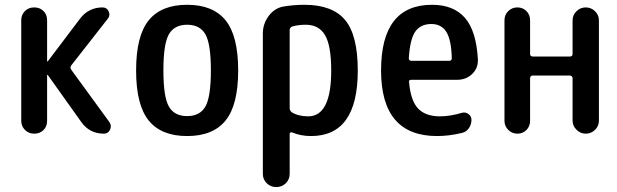

<svg xmlns="http://www.w3.org/2000/svg" viewBox="-20 -550 2540 790"><path d="M67.4 -52.7V-466.8Q67.4 -489.3 82.5 -504.4Q97.7 -519.5 120.6 -519.5Q143.6 -519.5 158.7 -504.9Q173.8 -490.2 173.8 -466.8V-297.9Q173.8 -296.9 174.8 -296.9L176.8 -297.9L309.6 -473.6Q344.7 -519.5 402.3 -519.5Q418.9 -519.5 426.8 -503.9Q434.6 -488.3 424.8 -474.6L273.4 -281.2Q266.6 -272.5 273.4 -262.7L430.7 -46.9Q440.4 -32.2 432.6 -16.1Q424.8 0 407.2 0Q348.6 0 314.5 -47.9L176.8 -241.2Q175.8 -242.2 174.8 -242.2Q173.8 -242.2 173.8 -241.2V-52.7Q173.8 -29.3 158.7 -14.6Q143.6 0 120.6 0Q97.7 0 82.5 -15.6Q67.4 -31.2 67.4 -52.7Z M825.2 -408.7Q802.7 -448.2 750 -448.2Q697.3 -448.2 674.8 -408.7Q652.3 -369.1 652.3 -260.3Q652.3 -151.4 674.8 -111.8Q697.3 -72.3 750 -72.3Q802.7 -72.3 825.2 -111.8Q847.7 -151.4 847.7 -260.3Q847.7 -369.1 825.2 -408.7ZM908.2 -54.2Q856.4 9.8 750 9.8Q643.6 9.8 591.8 -54.2Q540 -118.2 540 -260.3Q540 -402.3 591.8 -466.3Q643.6 -530.3 750 -530.3Q856.4 -530.3 908.2 -466.3Q960 -402.3 960 -260.3Q960 -118.2 908.2 -54.2Z M1171.9 -425.8V-105.5Q1171.9 -94.7 1180.7 -87.9Q1208 -71.3 1248 -71.3Q1342.8 -71.3 1342.8 -259.8Q1342.8 -362.3 1317.4 -405.3Q1292 -448.2 1238.3 -448.2Q1208 -448.2 1183.6 -441.4Q1171.9 -437.5 1171.9 -425.8ZM1061.5 165V-412.1Q1061.5 -451.2 1084.5 -482.9Q1107.4 -514.6 1142.6 -522.5Q1187.5 -530.3 1232.4 -530.3Q1347.7 -530.3 1399.9 -467.8Q1452.1 -405.3 1452.1 -259.8Q1452.1 9.8 1259.8 9.8Q1217.8 9.8 1182.6 -4.9Q1178.7 -6.8 1175.3 -4.9Q1171.9 -2.9 1171.9 1V165Q1171.9 188.5 1155.8 204.1Q1139.6 219.7 1116.7 219.7Q1093.8 219.7 1077.6 204.1Q1061.5 188.5 1061.5 165Z M1754.9 -451.2Q1710.9 -451.2 1689 -420.4Q1667 -389.6 1662.1 -310.5Q1662.1 -299.8 1672.9 -299.8H1828.1Q1838.9 -299.8 1838.9 -310.5Q1836.9 -386.7 1816.4 -418.9Q1795.9 -451.2 1754.9 -451.2ZM1778.3 9.8Q1547.9 9.8 1547.9 -260.3Q1547.9 -530.3 1757.8 -530.3Q1845.7 -530.3 1892.6 -477.1Q1939.5 -423.8 1946.3 -306.6Q1948.2 -270.5 1923.3 -246.1Q1898.4 -221.7 1861.3 -221.7H1672.9Q1661.1 -221.7 1663.1 -211.9Q1669.9 -134.8 1700.7 -103Q1731.4 -71.3 1790 -71.3Q1832 -71.3 1880.9 -85.9Q1894.5 -89.8 1907.2 -81.1Q1919.9 -72.3 1919.9 -56.6Q1919.9 -38.1 1909.2 -22.5Q1898.4 -6.8 1879.9 -2.9Q1827.1 9.8 1778.3 9.8Z M2055.7 -52.7V-466.8Q2055.7 -489.3 2071.3 -504.4Q2086.9 -519.5 2108.9 -519.5Q2130.9 -519.5 2146 -504.4Q2161.1 -489.3 2161.1 -466.8V-328.1Q2161.1 -317.4 2172.9 -317.4H2324.2Q2335.9 -317.4 2335.9 -328.1V-465.8Q2335.9 -488.3 2352.1 -503.9Q2368.2 -519.5 2390.1 -519.5Q2412.1 -519.5 2428.2 -503.9Q2444.3 -488.3 2444.3 -465.8V-53.7Q2444.3 -31.2 2428.2 -15.6Q2412.1 0 2390.1 0Q2368.2 0 2352.1 -16.1Q2335.9 -32.2 2335.9 -53.7V-227.5Q2335.9 -238.3 2324.2 -239.3H2172.9Q2161.1 -239.3 2161.1 -227.5V-52.7Q2161.1 -30.3 2146 -15.1Q2130.9 0 2108.9 0Q2086.9 0 2071.3 -15.6Q2055.7 -31.2 2055.7 -52.7Z"/></svg>

Font: Rounded-X Mgen+ 1mn medium
Style: Regular
Weight: 500
Designer: [Source Han Sans]
Ryoko NISHIZUKA  (kana & ideographs); Paul D. Hunt (Latin, Greek & Cyrillic); Wenlong ZHANG  (bopomofo
Version: Version 1.059.20150602